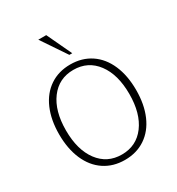

<svg xmlns="http://www.w3.org/2000/svg" viewBox="-171 -807 850 924"><g transform="rotate(-30 254.0 -345.0)"><path d="M40 -255Q40 -335 66 -395Q92 -455 140.5 -487.5Q189 -520 254 -520Q319 -520 367.5 -487.5Q416 -455 442 -395Q468 -335 468 -255Q468 -175 442 -115Q416 -55 367.5 -22.5Q319 10 254 10Q189 10 140.5 -22.5Q92 -55 66 -115Q40 -175 40 -255ZM430 -255Q430 -363 382.5 -426.5Q335 -490 254 -490Q173 -490 125.5 -426.5Q78 -363 78 -255Q78 -147 125.5 -83.5Q173 -20 254 -20Q335 -20 382.5 -83.5Q430 -147 430 -255ZM181 -700H225L290 -562H274Z"/></g></svg>

Font: Thasadith
Style: Regular
Weight: 400
Designer: Cadson Demak Co.,Ltd.
Foundry: Cadson Demak Co.,Ltd.
Version: Version 1.000; ttfautohint (v1.6)